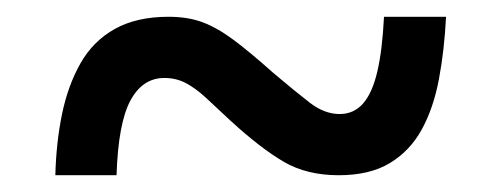

<svg xmlns="http://www.w3.org/2000/svg" viewBox="-20 -471 599 229"><path d="M46 -262Q47 -301 54 -335Q61 -369 76 -395.5Q91 -422 117 -436.5Q143 -451 181 -451Q204 -451 221.5 -444.5Q239 -438 258.5 -423.5Q278 -409 306 -384Q332 -362 349.5 -348.5Q367 -335 385 -335Q402 -335 413 -347.5Q424 -360 430 -385.5Q436 -411 438 -451H512Q510 -411 503.5 -376.5Q497 -342 483 -316.5Q469 -291 445 -276.5Q421 -262 384 -262Q346 -262 318.5 -278Q291 -294 255 -327Q238 -343 225.5 -354.5Q213 -366 201.5 -372Q190 -378 176 -378Q150 -378 135.5 -351Q121 -324 119 -262Z"/></svg>

Font: Noto Serif Bengali Black
Style: Regular
Weight: 900
Version: Version 2.003